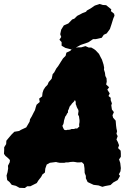

<svg xmlns="http://www.w3.org/2000/svg" viewBox="-50 -922 678 966"><path d="M75 24 48 23 30 13 9 8 -2 -6 -14 -16 -17 -39 -12 -56 -9 -75 -10 -88 -1 -106 0 -117 -11 -128 -23 -138 -30 -148 -29 -167V-181L-19 -197L-18 -214L-9 -225L7 -244L22 -259L46 -263L56 -269L82 -281L99 -310L101 -322L110 -337L119 -355L126 -368L130 -383L134 -395L150 -409L147 -426L162 -437L164 -455L169 -470L178 -484L189 -495L195 -509L210 -526L215 -549L223 -558L233 -577L243 -590L258 -614L267 -628L280 -641L284 -657L305 -667L309 -674L329 -682L344 -684H359L380 -690L396 -683H409L423 -675L431 -669L448 -651L456 -635L463 -622L471 -597L474 -581L473 -572L478 -556L480 -540L486 -528L487 -511L484 -497L499 -483L490 -471L502 -452L496 -439L507 -430V-418L513 -402L510 -392L513 -371L523 -358L516 -342L519 -330L532 -315L534 -290L536 -275L539 -262L536 -249L542 -237L536 -220L543 -207L549 -191L544 -177L557 -164L558 -150V-133L549 -120L555 -102L558 -76L556 -60L548 -45L554 -37L542 -16L520 -4L506 9L479 14L465 18L446 11L421 8L391 -6L382 -25V-37L376 -52L375 -76L372 -96L362 -106L350 -105H338L327 -107L318 -108L304 -107L293 -105H282L274 -103H260H250L239 -105L232 -107L217 -105L201 -103L185 -94L178 -74L176 -54L164 -45L157 -32L143 -14L135 -1L103 15H87ZM282 -267 290 -269H296L303 -270L310 -273H322L331 -276L338 -275L343 -280L349 -285L348 -294L349 -302L350 -308V-318L349 -324L348 -332L347 -338L343 -344V-349L344 -356L345 -362L344 -369L341 -374L338 -380L336 -384L334 -391L331 -398V-404V-410L327 -419L323 -412L318 -407L312 -401L308 -395L301 -387L299 -382L296 -373L292 -365V-356L287 -350L284 -343L278 -335L275 -325L272 -315L271 -307L269 -298L264 -289L266 -283L269 -276L273 -269ZM306 -674 279 -681 260 -692V-710L249 -722L258 -736L253 -750L258 -773L271 -794L294 -804L313 -824L324 -828L338 -842L365 -856L383 -863L387 -869L405 -879L427 -894L451 -902L467 -897L484 -896L510 -875L508 -866L524 -853L526 -843L520 -829L511 -800L503 -776L487 -754L472 -747L462 -732L431 -725H418L394 -709L356 -696L329 -681Z"/></svg>

Font: Winky Rough ExtraBold
Style: Italic
Weight: 800
Italic angle: -8.97852°
Designer: Simon Atzbach
Foundry: typofactur
Version: Version 1.206; ttfautohint (v1.8.4.7-5d5b)